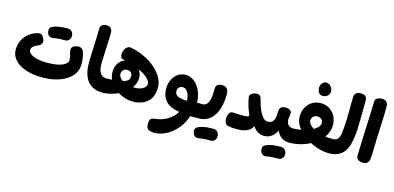

<svg xmlns="http://www.w3.org/2000/svg" viewBox="-90 -1378 4631 2258"><g transform="rotate(15 2225.0 -248.5)"><path d="M410.2 11Q320.1 11 248.8 -6.9Q177.6 -24.8 127.8 -56.7Q78 -88.6 51.8 -131.4Q25.6 -174.3 25.6 -224.9Q25.6 -306 69.7 -370.9Q113.9 -435.9 188.7 -466.1Q227.4 -481.7 249.6 -481.7Q267.8 -481.7 279.6 -470.9Q291.3 -460.1 303.3 -436.3Q319.7 -404.9 310.1 -379.2Q300.6 -353.4 271.3 -342.4Q237.9 -330.4 214.2 -310.5Q190.6 -290.6 190.6 -263.6Q190.6 -246.8 205.2 -230Q219.9 -213.2 248.9 -200.1Q278 -187 320.6 -178.9Q363.1 -170.8 419.7 -170.8Q495 -170.8 551 -182.9Q607 -195.1 637.9 -217.5Q668.9 -239.9 668.9 -268.7Q668.9 -291.4 663.9 -315Q658.9 -338.6 653 -357.3Q647.2 -376.7 647.4 -393.8Q647.6 -411 660.7 -425.2Q673.8 -439.3 705.3 -447.4Q712.4 -449.4 719.9 -450.3Q727.4 -451.2 734 -451.2Q755.6 -451.2 773.4 -437.5Q791.3 -423.8 801.4 -388.1Q808.4 -363.8 813 -331.2Q817.6 -298.6 817.6 -254.2Q817.6 -192.6 786.2 -143.7Q754.9 -94.8 699.2 -60.1Q643.4 -25.3 569.7 -7.2Q495.9 11 410.2 11ZM423.9 -471.4Q385.1 -462.9 361.9 -483.6Q338.8 -504.2 338.8 -545.3Q338.8 -574.1 360.2 -587Q381.7 -599.9 411.7 -608Q450.9 -618.9 490 -621.3Q529.1 -623.8 554.1 -623.3Q581.8 -623.1 598.4 -608.8Q615 -594.4 620.7 -573.1Q626.4 -551.8 621.5 -530.4Q616.6 -509.1 599.9 -494.9Q583.3 -480.7 555.7 -480.7Q528.2 -480.7 491.7 -479.7Q455.1 -478.7 423.9 -471.4Z M1138 0Q1054.7 0 1001.2 -37.8Q947.8 -75.7 922.7 -140.3Q897.6 -204.9 897.6 -284.2Q897.6 -337.2 899.4 -388.4Q901.3 -439.7 903.7 -492.3Q906.1 -544.9 908.3 -600.9Q910.6 -656.9 911.2 -718.2Q911.4 -747.1 931.4 -762.4Q951.3 -777.8 982.3 -777.8Q1053 -777.8 1056.3 -711.4Q1056.7 -684.6 1055.8 -653.7Q1055 -622.9 1053 -581.3Q1051 -539.7 1048.2 -482Q1045.4 -424.3 1042.9 -344.6Q1040.3 -252.2 1067.2 -212.8Q1094 -173.3 1138 -173.3ZM1138 0V-173.3L1156 -159.8V-12.6Z M1513 9.7Q1457.7 9.7 1401.4 -10.3Q1345.1 -30.3 1298.2 -66.9Q1251.2 -103.4 1222.3 -154Q1193.4 -204.6 1193.4 -266.4Q1193.4 -313.1 1211.2 -352Q1228.9 -390.9 1262.4 -414.8Q1295.9 -438.7 1342.2 -438.7Q1390.4 -438.7 1429.4 -418.5Q1468.4 -398.3 1491.5 -361.4Q1514.6 -324.6 1514.6 -275.6Q1514.6 -219 1481.8 -169.4Q1449 -119.8 1394.2 -81.6Q1339.3 -43.4 1272.7 -21.7Q1206 0 1138 0L1120 -18.7V-158.3L1138 -173.3Q1226.8 -173.3 1282.1 -180.8Q1337.3 -188.3 1367 -201.9Q1396.7 -215.4 1408.1 -232.8Q1419.4 -250.2 1419.4 -270Q1419.4 -294.9 1403.6 -314.6Q1387.7 -334.3 1356 -334.3Q1335.4 -334.3 1320.3 -325.6Q1305.2 -316.9 1297.3 -302.6Q1289.3 -288.2 1289.3 -270.8Q1289.3 -243.9 1306.2 -222.5Q1323 -201.1 1352.4 -185.6Q1381.9 -170.1 1420.7 -162.1Q1459.4 -154 1502.3 -154Q1535.6 -154 1564.9 -164.3Q1594.2 -174.6 1612.7 -193Q1631.2 -211.4 1631.2 -235Q1631.2 -257.9 1612.8 -283.9Q1594.3 -310 1552.7 -337.3Q1511 -364.6 1442.1 -391.2Q1373.2 -417.9 1272.1 -441.2Q1254.7 -445 1247.6 -462.1Q1240.6 -479.2 1242.1 -501.9Q1243.7 -524.7 1253.8 -547Q1264 -569.3 1280.9 -584.1Q1297.8 -598.8 1320.1 -598.8Q1325.9 -598.8 1340.4 -595.6Q1432 -576.1 1508.1 -538.2Q1584.2 -500.2 1640.2 -449.8Q1696.1 -399.4 1726.9 -342.1Q1757.8 -284.8 1757.8 -226.3Q1757.8 -143.3 1724.3 -91.3Q1690.8 -39.2 1635 -14.8Q1579.2 9.7 1513 9.7Z M1857.2 298.9Q1799.6 299.1 1776.6 281.1Q1753.6 263.1 1753.3 218.9Q1753.3 170.3 1769.2 155.7Q1785.1 141 1821.1 137.4Q1902.4 128.7 1969.6 88.7Q2036.7 48.7 2073.2 -16Q2003.6 -24.3 1954.2 -52.2Q1904.9 -80 1879.1 -128Q1853.2 -176 1853.2 -242.2Q1853.2 -303.4 1877.3 -351.6Q1901.3 -399.7 1942.9 -427.6Q1984.4 -455.6 2036.9 -455.6Q2079.8 -455.6 2117.6 -433.5Q2155.4 -411.4 2184.7 -372.7Q2213.9 -333.9 2230.3 -282.8Q2246.8 -231.7 2246.1 -173.3H2313.3V0H2210.4Q2191.7 61.9 2155.4 115.7Q2119.1 169.4 2071 210.3Q2022.9 251.2 1967.8 274.5Q1912.8 297.8 1857.2 298.9ZM1977.7 -246.8Q1977.7 -224.7 1986.2 -209.6Q1994.7 -194.4 2012.4 -185.1Q2030.2 -175.8 2059.1 -170.7Q2088 -165.7 2128 -164.7Q2127.1 -204.2 2115.3 -236.3Q2103.4 -268.3 2083.5 -287.5Q2063.6 -306.7 2037.3 -306.7Q2012.2 -306.7 1994.9 -289.1Q1977.7 -271.6 1977.7 -246.8ZM2313.3 0V-173.3L2334.1 -154.8V-16.8Z M2313 0V-173.3Q2346 -173.3 2364.8 -194.3Q2383.6 -215.3 2392.5 -248.1Q2401.4 -280.9 2403.5 -317.9Q2405.6 -354.9 2405.1 -387.1Q2404.9 -416.4 2423.9 -433Q2443 -449.6 2478.3 -449.6Q2521.3 -449.6 2540.4 -427.8Q2559.4 -406 2559.7 -359.3Q2560.1 -285.7 2545.6 -220.3Q2531 -155 2500.7 -105.6Q2470.3 -56.2 2423.7 -28.1Q2377 0 2313 0ZM2313 0 2295 -12.6V-159.8L2313 -173.3ZM2383.4 224.6Q2344.7 233.1 2321.5 212.4Q2298.3 191.8 2298.3 150.7Q2298.3 121.9 2319.8 109Q2341.2 96.1 2371.2 88Q2410.4 77.1 2449.6 74.7Q2488.7 72.2 2513.7 72.7Q2541.3 72.9 2557.9 87.2Q2574.6 101.6 2580.3 122.9Q2586 144.2 2581.1 165.6Q2576.1 186.9 2559.5 201.1Q2542.9 215.3 2515.2 215.3Q2487.8 215.3 2451.2 216.3Q2414.7 217.3 2383.4 224.6Z M2788 6.3Q2757 6.3 2729.9 4.8Q2702.9 3.3 2669.9 -3.2Q2650.1 -7.6 2638.9 -25.9Q2627.8 -44.3 2625.5 -68.6Q2623.2 -92.8 2628.9 -116.4Q2634.7 -140 2647.7 -155.7Q2660.8 -171.4 2681.6 -171.4Q2691.9 -171.4 2722.2 -169.1Q2752.4 -166.8 2810.6 -166.8Q2830.2 -166.8 2844.8 -168.6Q2859.3 -170.4 2867.8 -174.6Q2876.2 -178.8 2878.3 -185.9Q2880.4 -193.1 2875 -203.8Q2851.2 -255.2 2837.8 -304.4Q2824.3 -353.6 2818 -395.2Q2815.2 -413.4 2827.6 -427.5Q2839.9 -441.6 2860.2 -449.8Q2880.6 -458 2900.9 -458Q2918.9 -458 2933.6 -450.2Q2948.3 -442.3 2952.9 -424.4Q2965.4 -377 2980.3 -332.2Q2995.2 -287.4 3014 -252.2Q3036 -213.1 3057.3 -193.2Q3078.6 -173.3 3106.9 -173.3L3124.9 -157.8V-13.6L3106.9 0Q3064.3 -0.4 3028.3 -22.6Q2992.2 -44.8 2971.4 -82.7Q2956.9 -52.3 2930.7 -32.3Q2904.4 -12.3 2868.6 -3Q2832.8 6.3 2788 6.3Z M3107 0 3089 -21.2V-159.1L3107 -173.3Q3127.1 -173.3 3144.6 -180.6Q3162.1 -187.9 3175.1 -209.1Q3188.1 -230.2 3193.6 -271.4Q3192.8 -310.2 3196.9 -336Q3201.1 -361.8 3217.4 -374.8Q3233.8 -387.9 3269.3 -387.9Q3308 -387.9 3325.8 -373.3Q3343.6 -358.8 3343.6 -341.1Q3343.6 -322.4 3341.3 -310.5Q3339.1 -298.6 3336.9 -287.4Q3334.7 -276.3 3334.7 -259.3Q3334.7 -233.6 3344.4 -214.2Q3354.1 -194.8 3371.5 -184.1Q3388.9 -173.3 3412.7 -173.3L3430.7 -157.8V-13.6L3412.7 0Q3357.7 0 3319.4 -27.9Q3281.2 -55.9 3259.8 -106Q3245.9 -74.1 3223.4 -50.2Q3200.9 -26.3 3171.6 -13.2Q3142.2 0 3107 0ZM3205.7 224.6Q3166.9 233.1 3143.7 212.4Q3120.6 191.8 3120.6 150.7Q3120.6 121.9 3142 109Q3163.4 96.1 3193.4 88Q3232.7 77.1 3271.8 74.7Q3310.9 72.2 3335.9 72.7Q3363.6 72.9 3380.2 87.2Q3396.8 101.6 3402.5 122.9Q3408.2 144.2 3403.3 165.6Q3398.3 186.9 3381.7 201.1Q3365.1 215.3 3337.4 215.3Q3310 215.3 3273.4 216.3Q3236.9 217.3 3205.7 224.6Z M3413 0 3395 -10.4V-159L3413 -173.3Q3459 -173.3 3504.1 -181.2Q3549.1 -189 3589.2 -202.7Q3629.2 -216.3 3660.1 -234.9Q3691 -253.6 3708.8 -275.4Q3726.6 -297.2 3726.6 -320Q3726.6 -340.2 3717.7 -354.7Q3708.9 -369.2 3693.7 -376.8Q3678.4 -384.3 3657.2 -384.3Q3628.2 -384.3 3608.2 -366.7Q3588.1 -349 3588.1 -320Q3588.1 -289.6 3613.5 -263Q3638.9 -236.4 3682.8 -216.3Q3726.7 -196.2 3783.2 -184.8Q3839.7 -173.3 3901.7 -173.3L3919.7 -158.3V-10L3901.7 0Q3839.6 0 3776.3 -18Q3713 -36 3655.4 -67.4Q3597.8 -98.9 3552.6 -140.6Q3507.4 -182.3 3481.2 -230.2Q3455 -278 3455 -328.7Q3455 -391.2 3481 -440.3Q3507 -489.4 3552.8 -517.4Q3598.7 -545.4 3657.2 -545.4Q3715.8 -545.4 3761.5 -517.3Q3807.2 -489.2 3833.4 -440.1Q3859.7 -391 3859.7 -328.7Q3859.7 -275.4 3835.7 -226.3Q3811.7 -177.2 3769 -136Q3726.3 -94.8 3669.9 -64.1Q3613.4 -33.4 3547.7 -16.7Q3481.9 0 3413 0ZM3650.1 -632.7Q3628.3 -632.7 3614.6 -644.9Q3600.8 -657.2 3594.3 -675.4Q3587.9 -693.7 3587.9 -711.3Q3587.9 -749.6 3608.7 -772.7Q3629.4 -795.8 3652.9 -795.8Q3678.7 -795.8 3697.2 -782.6Q3715.7 -769.4 3725.8 -749.9Q3736 -730.4 3736 -711.8Q3736 -672.3 3710.4 -652.5Q3684.8 -632.7 3650.1 -632.7Z M3902 0 3884 -12.6V-159.1L3902 -173.3Q3941.8 -173.3 3961.6 -199.7Q3981.4 -226 3986.2 -269.9Q3990.2 -300.8 3993.3 -338.3Q3996.3 -375.9 3998.5 -421.9Q4000.7 -468 4000.7 -523.2Q4000.9 -575.1 4001.3 -625.9Q4001.7 -676.8 4003.4 -712.3Q4007 -778 4077.7 -778Q4118.9 -778 4137.6 -762.8Q4156.2 -747.6 4156.2 -718.4Q4156.2 -662.2 4155.7 -606Q4155.2 -549.8 4154.3 -507.3Q4153.4 -464.9 4153.4 -448.8Q4153.4 -410.6 4151.8 -372.3Q4150.1 -334.1 4146.3 -297.9Q4142.4 -261.7 4136.6 -228.4Q4130.8 -195.2 4122.7 -165.7Q4106.1 -112.4 4076.5 -75.6Q4046.9 -38.7 4003.7 -19.3Q3960.6 0 3902 0Z M4313.1 3.9Q4301.4 3.9 4281.9 -0.3Q4262.3 -4.4 4246.9 -18.9Q4231.6 -33.3 4231.6 -62.4Q4232.3 -95.7 4234.1 -148.3Q4235.9 -200.9 4238.2 -264.7Q4240.4 -328.6 4243.6 -396.1Q4246.8 -463.6 4249.2 -526.4Q4251.6 -589.3 4253.2 -640.4Q4254.8 -691.6 4255.2 -721.6Q4255.4 -753.2 4279.2 -767.3Q4303 -781.3 4335.6 -781.3Q4379.3 -781.3 4395.6 -760.8Q4411.8 -740.2 4412.3 -713.7Q4412.9 -665.8 4410.9 -602Q4408.9 -538.2 4405.8 -469.3Q4402.8 -400.3 4400 -335.3Q4396.2 -248.1 4395.5 -184.2Q4394.8 -120.2 4390.4 -68Q4389.7 -54.7 4382.9 -37.8Q4376.2 -21 4360.3 -8.6Q4344.4 3.9 4313.1 3.9Z"/></g></svg>

Font: Playpen Sans Arabic
Style: Regular
Weight: 400
Designer: Azza Alameddine, Laura Meseguer, Veronika Burian, José Scaglione
Foundry: TypeTogether
Version: Version 2.000